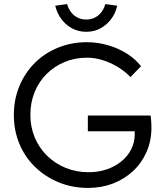

<svg xmlns="http://www.w3.org/2000/svg" viewBox="-20 -912 804 942"><path d="M48 -348Q48 -425 75.5 -490.5Q103 -556 151.5 -604Q200 -652 265.5 -678.5Q331 -705 406 -705Q459 -705 510.5 -690Q562 -675 604 -648Q646 -621 672 -587L620 -534Q592 -563 557 -584Q522 -605 483.5 -617Q445 -629 407 -629Q348 -629 297.5 -608Q247 -587 209 -549.5Q171 -512 150 -460.5Q129 -409 129 -348Q129 -289 150.5 -237.5Q172 -186 211.5 -147.5Q251 -109 303 -88Q355 -67 415 -67Q462 -67 503.5 -81Q545 -95 576 -120.5Q607 -146 624 -180Q641 -214 641 -253V-288L657 -268H411V-345H719Q720 -337 721 -326.5Q722 -316 722.5 -305.5Q723 -295 723 -286Q723 -221 699 -166.5Q675 -112 632.5 -72.5Q590 -33 534 -11.5Q478 10 412 10Q335 10 269 -17Q203 -44 153 -92Q103 -140 75.5 -205.5Q48 -271 48 -348ZM251 -884 309 -892Q320 -855 345 -835.5Q370 -816 403 -816Q436 -816 461 -835.5Q486 -855 497 -892L555 -884Q547 -847 525.5 -818.5Q504 -790 473 -773Q442 -756 403 -756Q365 -756 333.5 -773Q302 -790 281 -818.5Q260 -847 251 -884Z"/></svg>

Font: Our Lexend Light
Style: Regular
Weight: 300
Designer: Bonnie Shaver-Troup, Thomas Jockin
Foundry: Lexend
Version: Version 1.007